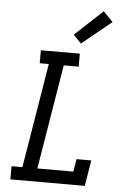

<svg xmlns="http://www.w3.org/2000/svg" viewBox="-63 -1029 727 1075"><g transform="rotate(5 300.0 -491.5)"><path d="M37 0V-74H98L195 -662H144V-735H363V-662H279L182 -74H384L396 -145H479L455 0ZM364 -792 320 -838 476 -983 530 -927Z"/></g></svg>

Font: Iosevka Etoile
Style: Italic
Weight: 400
Italic angle: -9°
Designer: Belleve Invis
Foundry: Belleve Invis
Version: Version 22.1.2; ttfautohint (v1.8.4)